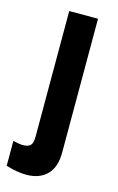

<svg xmlns="http://www.w3.org/2000/svg" viewBox="-136 -540 493 802"><g transform="rotate(15 110.0 -139.5)"><path d="M-25 199V91.5Q0.5 98 18 98Q40 98 50 88.2Q60 78.5 60 51V-493H184.5V85Q184.5 149.5 152 181.8Q119.5 214 63.5 214Q24 214 -25 199Z"/></g></svg>

Font: HK Grotesk
Style: Bold
Weight: 700
Designer: Alfredo Marco Pradil
Foundry: Hanken Design Co.
Version: Version 3.001